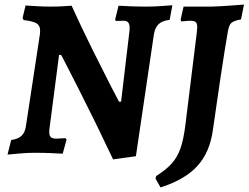

<svg xmlns="http://www.w3.org/2000/svg" viewBox="-20 -670 1090 842"><path d="M548 -536Q550 -559 544 -569Q538 -579 522 -579L488 -578L485 -585L500 -645Q513 -644 549.5 -642.5Q586 -641 623 -641Q652 -641 688.5 -643.5Q725 -646 736 -647L724 -583Q691 -579 675.5 -564Q660 -549 655 -520L576 15L476 29Q401 -130 324.5 -280.5Q248 -431 248 -429H239L197 -106Q196 -100 196 -91Q196 -75 203 -68.5Q210 -62 226 -62L267 -64L272 -58L255 4Q242 3 205.5 1.5Q169 0 132 0Q99 0 61.5 3.5Q24 7 13 8L29 -56Q59 -60 74.5 -74.5Q90 -89 94 -119L155 -520Q156 -526 156 -535Q156 -558 140.5 -567.5Q125 -577 84 -582Q83 -584 81.5 -586Q80 -588 79 -591L92 -646Q103 -645 138 -643Q173 -641 202 -641Q228 -641 256.5 -642.5Q285 -644 294 -645Q338 -548 384.5 -454.5Q431 -361 462 -300.5Q493 -240 502 -224H511ZM845 -550Q845 -567 838.5 -573Q832 -579 816 -579Q804 -579 792 -577.5Q780 -576 775 -576L772 -584L785 -641H904Q945 -642 990.5 -645.5Q1036 -649 1050 -650L1037 -585Q1005 -579 994.5 -569.5Q984 -560 979 -530Q967 -463 946 -323Q925 -183 914 -103Q901 -3 846 57.5Q791 118 684 152L662 113L665 102Q709 74 733.5 46.5Q758 19 771.5 -19.5Q785 -58 793 -122L843 -527Q845 -545 845 -550Z"/></svg>

Font: Alegreya SC
Style: Bold Italic
Weight: 700
Italic angle: -7°
Designer: Juan Pablo del Peral
Foundry: Huerta Tipografica
Version: Version 2.007; ttfautohint (v1.6)